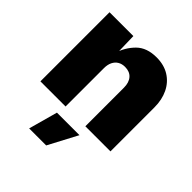

<svg xmlns="http://www.w3.org/2000/svg" viewBox="-208 -689 1059 1059"><g transform="rotate(45 321.5 -160.0)"><path d="M244.1 -299.3V0H47.9V-539.1H233.9L237.3 -398.9H227.1Q246.6 -462.4 289.3 -504.6Q332 -546.9 407.7 -546.9Q465.8 -546.9 507.6 -521Q549.3 -495.1 571.8 -449Q594.2 -402.8 594.2 -342.8V0H398.4V-300.8Q398.4 -341.3 378.4 -364Q358.4 -386.7 321.8 -386.7Q297.9 -386.7 280.5 -376.2Q263.2 -365.7 253.7 -346.4Q244.1 -327.1 244.1 -299.3ZM187.5 227.5 234.4 57.6H410.2L320.3 227.5Z"/></g></svg>

Font: Inter 18pt Black
Style: Regular
Weight: 900
Designer: Rasmus Andersson
Foundry: rsms
Version: Version 4.001;git-66647c0bb